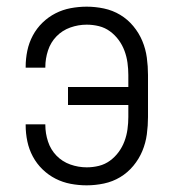

<svg xmlns="http://www.w3.org/2000/svg" viewBox="-20 -548 515 576"><path d="M240 8Q216 8 192 3.5Q168 -1 146.5 -12Q125 -23 107.5 -40Q90 -57 78.5 -78.5Q67 -100 62 -124Q57 -148 57 -172V-175H116V-173Q116 -148 124 -123.5Q132 -99 149.5 -81Q167 -63 191 -54.5Q215 -46 240 -46Q259 -46 277 -50.5Q295 -55 310 -66Q325 -77 336 -92Q347 -107 353.5 -124.5Q360 -142 362.5 -160.5Q365 -179 365 -197V-233H184V-287H365V-323Q365 -341 362.5 -359.5Q360 -378 353.5 -395.5Q347 -413 336 -428Q325 -443 310 -454Q295 -465 277 -469.5Q259 -474 240 -474Q215 -474 191 -465.5Q167 -457 149.5 -439Q132 -421 124 -396.5Q116 -372 116 -347V-345H57V-348Q57 -372 62 -396Q67 -420 78.5 -441.5Q90 -463 107.5 -480Q125 -497 146.5 -508Q168 -519 192 -523.5Q216 -528 240 -528Q266 -528 292 -522.5Q318 -517 340.5 -503.5Q363 -490 380 -469.5Q397 -449 407 -425Q417 -401 420.5 -375Q424 -349 424 -323V-197Q424 -171 420.5 -145Q417 -119 407 -95Q397 -71 380 -50.5Q363 -30 340.5 -16.5Q318 -3 292 2.5Q266 8 240 8Z"/></svg>

Font: Iosevka QP Light
Style: Regular
Weight: 300
Designer: Belleve Invis
Foundry: Belleve Invis
Version: Version 20.0.0; ttfautohint (v1.8.4)